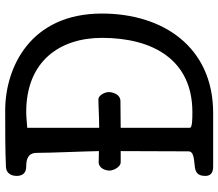

<svg xmlns="http://www.w3.org/2000/svg" viewBox="-72 -790 861 758"><g transform="rotate(-90 359.0 -410.5)"><path d="M44 -776C44 -750 58 -738 81 -738C110 -738 135 -731 135 -696C135 -641 141 -509 142 -451C123 -451 106 -452 98 -452C75 -452 65 -426 65 -409C65 -394 79 -365 98 -365H142C142 -257 141 -213 141 -97C141 -81 123 -76 86 -73C59 -71 44 -62 44 -31C44 -11 55 0 81 0H292C554 0 685 -199 685 -439C685 -723 471 -821 302 -821C221 -821 145 -821 79 -818C57 -817 44 -800 44 -776ZM296 -738C499 -738 589 -603 589 -439C589 -236 501 -82 296 -82C272 -82 234 -82 234 -92V-365C275 -365 316 -366 339 -366C368 -366 375 -400 375 -412C375 -429 361 -453 347 -453C318 -453 281 -450 234 -450V-734C254 -735 276 -738 296 -738Z"/></g></svg>

Font: Life Savers
Style: ExtraBold
Weight: 800
Designer: Pablo Impallari, Rodrigo Fuenzalida, Brenda Gallo
Foundry: Pablo Impallari, Rodrigo Fuenzalida, Brenda Gallo
Version: Version 3.000